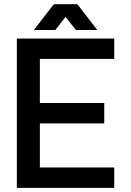

<svg xmlns="http://www.w3.org/2000/svg" viewBox="-20 -909 634 929"><path d="M484.4 -410.6V-312H172.9V-98.6H532.7V0H61.5V-722.7H532.7V-624H172.9V-410.6ZM247.6 -763.7H144L240.2 -888.7H354.5L450.7 -763.7H347.2L297.4 -827.6Z"/></svg>

Font: Giphurs Medium
Style: Regular
Weight: 500
Version: Version 0.920; ttfautohint (v1.8.4.7-5d5b)